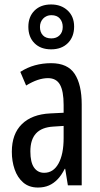

<svg xmlns="http://www.w3.org/2000/svg" viewBox="-20 -830 447 860"><path d="M209 -547Q283 -547 314.5 -499Q346 -451 346 -362V0H284L272 -74H270Q256 -46 238.5 -27.5Q221 -9 199.5 0.5Q178 10 150 10Q110 10 84 -12.5Q58 -35 45.5 -71.5Q33 -108 33 -150Q33 -230 78 -274Q123 -318 205 -322L265 -325V-360Q265 -422 248.5 -451Q232 -480 195 -480Q173 -480 149 -472Q125 -464 97 -447L71 -508Q102 -528 136.5 -537.5Q171 -547 209 -547ZM219 -263Q167 -260 141.5 -232.5Q116 -205 116 -152Q116 -103 132.5 -79.5Q149 -56 178 -56Q219 -56 242 -97.5Q265 -139 265 -212V-266ZM209 -609Q162 -609 134.5 -636.5Q107 -664 107 -710Q107 -755 134.5 -782.5Q162 -810 209 -810Q254 -810 283 -783Q312 -756 312 -711Q312 -665 284 -637Q256 -609 209 -609ZM210 -658Q233 -658 247 -672Q261 -686 261 -709Q261 -732 248 -747Q235 -762 210 -762Q188 -762 173.5 -747Q159 -732 159 -709Q159 -686 172 -672Q185 -658 210 -658Z"/></svg>

Font: Noto Sans Display ExtraCondensed
Style: Regular
Weight: 400
Width: 2
Version: Version 2.003